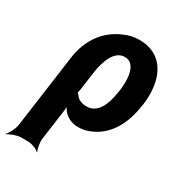

<svg xmlns="http://www.w3.org/2000/svg" viewBox="-189 -650 908 990"><g transform="rotate(30 265.5 -154.5)"><path d="M301 10C329 10 354 4 382 -10C464 -49 515 -134 531 -250L533 -260C539 -301 538 -338 533 -372C518 -468 460 -538 351 -538C320 -538 290 -532 263 -519C173 -483 106 -401 90 -282L30 153C27 177 8 214 -6 227L-4 229C11 217 49 203 73 203H114C138 203 172 217 181 229L183 227C175 214 168 177 171 153L196 -26C198 -39 198 -57 195 -66L191 -64C194 -55 202 -41 209 -32C230 -7 258 10 301 10ZM285 -104C252 -104 230 -116 218 -136C215 -139 209 -146 207 -145L208 -141C210 -143 214 -159 214 -162L229 -270C239 -344 267 -424 329 -424C344 -424 356 -420 366 -411C396 -384 401 -327 392 -260L390 -250C379 -172 350 -104 285 -104Z"/></g></svg>

Font: Asimov
Style: EdgeNarIt
Weight: 500
Designer: Google
Version: Version 2.000980: 2014